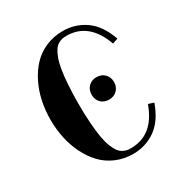

<svg xmlns="http://www.w3.org/2000/svg" viewBox="-173 -863 967 1013"><g transform="rotate(-30 311.0 -356.0)"><path d="M381.8 -430.2Q412.1 -430.2 431.2 -410.9Q450.2 -391.6 450.2 -361.8Q450.2 -332 431.2 -313Q412.1 -293.9 381.8 -293.9Q351.6 -293.9 332.8 -313Q314 -332 314 -361.8Q314 -392.1 333 -411.1Q352.1 -430.2 381.8 -430.2ZM354 -14.2Q490.7 -14.2 546.9 -171.9L580.1 -161.1Q546.4 -66.4 485.8 -24.2Q425.3 18.1 349.1 18.1Q293.5 18.1 245.6 -2.7Q197.8 -23.4 164.1 -59.1Q130.4 -94.7 106.7 -142.6Q83 -190.4 71.5 -244.6Q60.1 -298.8 60.1 -356Q60.1 -413.1 71.5 -467.3Q83 -521.5 106.7 -569.3Q130.4 -617.2 164.1 -652.8Q197.8 -688.5 245.6 -709.2Q293.5 -730 349.1 -730Q425.3 -730 485.8 -687.7Q546.4 -645.5 580.1 -550.8L546.9 -540Q490.2 -698.2 354 -698.2Q339.4 -698.2 328.1 -696Q316.9 -693.8 303.2 -685.8Q289.6 -677.7 279.8 -663.6Q270 -649.4 260 -623.8Q250 -598.1 243.9 -562.7Q237.8 -527.3 233.9 -474.9Q230 -422.4 230 -356Q230 -289.6 233.9 -237.1Q237.8 -184.6 243.9 -149.2Q250 -113.8 260 -88.1Q270 -62.5 279.8 -48.6Q289.6 -34.7 303.2 -26.6Q316.9 -18.6 328.1 -16.4Q339.4 -14.2 354 -14.2Z"/></g></svg>

Font: Flanker Steampunk
Style: Bold
Weight: 700
Designer: Alexey Kryukov, Leonardo Di Lena
Foundry: Alexey Kryukov, Leonardo Di Lena
Version: 1.210